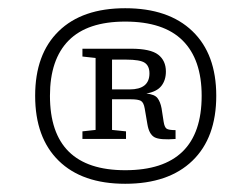

<svg xmlns="http://www.w3.org/2000/svg" viewBox="-20 -737 612 467"><path d="M284.5 -717Q390 -717 448 -661.2Q506 -605.5 506 -504Q506 -402 448 -346Q390 -290 284.5 -290Q180 -290 122.8 -346Q65.5 -402 65.5 -504Q65.5 -605.5 122.8 -661.2Q180 -717 284.5 -717ZM284.5 -684.5Q192.5 -684.5 147 -638.5Q101.5 -592.5 101.5 -504Q101.5 -323 284.5 -323Q470.5 -323 470.5 -504Q470.5 -592.5 424.2 -638.5Q378 -684.5 284.5 -684.5ZM212.5 -596 180.5 -599.5V-618.5H299Q346 -618.5 364.8 -604Q383.5 -589.5 383.5 -563Q383.5 -542 372.5 -528Q361.5 -514 336 -509.5Q356 -507.5 363 -498.5Q370 -489.5 373 -473.5L378 -441Q380 -428 385 -424.2Q390 -420.5 407 -420.5V-399Q369 -396 355.8 -403.2Q342.5 -410.5 338.5 -435L332 -473Q329.5 -488 322.5 -491.8Q315.5 -495.5 298.5 -495.5H252.5V-421L286.5 -417.5V-399H180.5V-417.5L212.5 -421ZM286.5 -592H252.5V-519.5H295Q343.5 -519.5 343.5 -558.5Q343.5 -576.5 332.2 -584.2Q321 -592 286.5 -592Z"/></svg>

Font: Newsreader Caption Light
Style: Regular
Weight: 300
Designer: Hugues Gentile
Foundry: Production Type
Version: Version 1.001